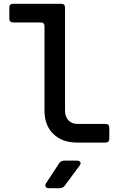

<svg xmlns="http://www.w3.org/2000/svg" viewBox="-20 -750 640 1010"><path d="M385 0Q307 0 260.5 -45.5Q214 -91 214 -167V-612Q214 -632 194 -632H49Q29 -632 29 -652V-710Q29 -730 49 -730H302Q322 -730 322 -710V-169Q322 -136 340 -117Q358 -98 389 -98H535Q555 -98 555 -78V-20Q555 0 535 0ZM238 240Q224 240 220 232Q216 224 223 213L291 109Q300 95 318 95H385Q398 95 402.5 103Q407 111 398 122L321 226Q311 240 294 240Z"/></svg>

Font: Pitagon Sans Mono SemiBold
Style: Regular
Weight: 600
Monospace: yes
Designer: Travis Tran
Foundry: Pitagon
Version: Version 1.001; ttfautohint (v1.8.4.7-5d5b);gftools[0.9.26]